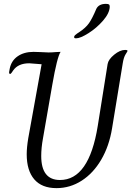

<svg xmlns="http://www.w3.org/2000/svg" viewBox="-20 -962 691 992"><path d="M118 -165Q118 -200 126 -248L195 -630Q190 -630 170 -632Q134 -635 131 -635Q74 -635 48 -598Q46 -595 41 -587.5Q36 -580 32 -580Q27 -580 27 -589Q27 -591 30 -606Q38 -648 71 -671Q104 -694 153 -694L186 -693Q214 -691 231 -691Q249 -691 269 -693L293 -694Q275 -667 250 -523L202 -247Q193 -198 193 -156Q193 -32 290 -32Q440 -32 485 -311L536 -631Q540 -655 570 -679.5Q600 -704 626 -704Q639 -704 639 -699Q639 -697 629 -681.5Q619 -666 614 -634L559 -299Q544 -207 503 -137Q462 -67 402 -28.5Q342 10 272 10Q196 10 157 -35.5Q118 -81 118 -165ZM363 -771Q363 -776 368.5 -781Q374 -786 379.5 -789.5Q385 -793 388 -795Q423 -818 440 -842.5Q457 -867 478 -917Q491 -942 527 -942Q539 -942 543 -939Q547 -936 547 -927Q546 -894 512.5 -855.5Q479 -817 437 -790.5Q395 -764 373 -764Q367 -764 365 -765.5Q363 -767 363 -771Z"/></svg>

Font: Charm
Style: Regular
Weight: 400
Designer: Katatrad Aksorn Co.,Ltd.
Foundry: Cadson Demak Co.,Ltd.
Version: Version 1.001